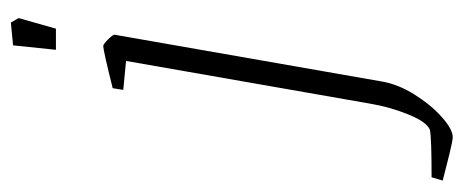

<svg xmlns="http://www.w3.org/2000/svg" viewBox="-348 -392 834 345"><g transform="rotate(-90 68.5 -220.0)"><path d="M-84 159 -78 139Q-7 139 7 136Q21 131 34.5 98Q48 65 54 30L131 -410L79 -415L82 -434Q150 -451 158 -451Q161 -451 170 -442Q179 -433 178 -430L94 50Q89 79 70.5 108.5Q52 138 30 157.5Q8 177 -6 177Q-12 177 -36.5 171Q-61 165 -84 159ZM159 -613 200 -617 208 -603 189 -536H151Z"/></g></svg>

Font: Grenze ExtraLight
Style: Italic
Weight: 275
Italic angle: -10°
Designer: Renata Polastri
Foundry: Omnibus-Type
Version: Version 1.002; ttfautohint (v1.8)